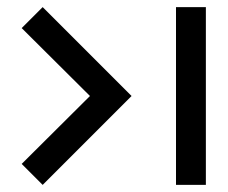

<svg xmlns="http://www.w3.org/2000/svg" viewBox="-20 -630 640 540"><path d="M41 -551 233 -360 41 -169 100 -110 350 -360 100 -610ZM475 -610H559V-110H475Z"/></svg>

Font: JetBrainsMono NF
Style: Regular
Weight: 400
Designer: Philipp Nurullin, Konstantin Bulenkov
Foundry: JetBrains
Version: Version 2.251; ttfautohint (v1.8.3);Nerd Fonts 2.2.2